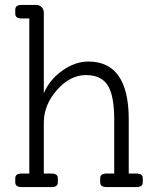

<svg xmlns="http://www.w3.org/2000/svg" viewBox="-20 -760 637 780"><path d="M534 -55Q560 -55 560 -36V-19Q560 0 534 0H413Q387 0 387 -19V-36Q387 -55 413 -55H444V-275Q444 -372 417.5 -413.5Q391 -455 329 -455Q265 -455 211.5 -394.5Q158 -334 158 -261V-55H189Q215 -55 215 -36V-19Q215 0 189 0H68Q42 0 42 -19V-36Q42 -55 68 -55H99V-685H68Q42 -685 42 -704V-721Q42 -740 68 -740H127Q140 -740 149 -731Q158 -722 158 -709V-381Q181 -436 233 -473Q285 -510 339 -510Q503 -510 503 -275V-55Z"/></svg>

Font: Solway Light
Style: Regular
Weight: 300
Designer: Mariya V. Pigoulevskaya
Foundry: The Northern Block Ltd.
Version: Version 1.000;hotconv 1.0.109;makeotfexe 2.5.65596